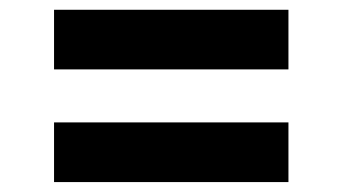

<svg xmlns="http://www.w3.org/2000/svg" viewBox="-20 -477 693 389"><path d="M89.5 -457.2H564.4V-336.4H89.5ZM89.5 -229H564.4V-108.1H89.5Z"/></svg>

Font: Pretendard JP Variable
Style: Regular
Weight: 400
Designer: Base glyphs from Inter by Rasmus Andersson; Hangul glyphs from Noto Sans CJK(Source Han Sans) by Jang Soo-young and Kang
Foundry: Kil Hyung-jin
Version: Version 1.307;Glyphs 3.2 (3192)